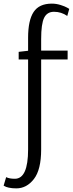

<svg xmlns="http://www.w3.org/2000/svg" viewBox="-58 -779 402 1059"><path d="M97 45V-451H45V-493L97 -499V-571Q97 -667 127.5 -713Q158 -759 228 -759Q252 -759 276 -751.5Q300 -744 312 -737L324 -730L313 -691Q280 -714 240 -714Q202 -714 185.5 -681Q169 -648 169 -563V-500H315V-451H169V45Q169 157 129 208.5Q89 260 32 260Q8 260 -9.5 256Q-27 252 -32 248L-38 245L-24 198Q-7 207 24 207Q97 207 97 45Z"/></svg>

Font: Arsenal
Style: Regular
Weight: 400
Designer: Andrij Shevchenko
Foundry: Stairsfor.com
Version: Version 1.000